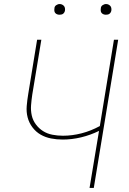

<svg xmlns="http://www.w3.org/2000/svg" viewBox="-20 -932 640 952"><path d="M424 0 471 -283Q428 -262 382 -251Q336 -240 291 -240Q261 -240 233 -245.5Q205 -251 181.5 -264.5Q158 -278 141 -300.5Q124 -323 117 -350Q110 -377 112.5 -406.5Q115 -436 120 -466L164 -735H185L140 -463Q136 -436 134 -410Q132 -384 137.5 -359.5Q143 -335 158 -315Q173 -295 193.5 -282Q214 -269 239.5 -264Q265 -259 292 -259Q338 -259 384.5 -271Q431 -283 475 -307L545 -735H566L445 0ZM505 -859Q499 -859 493.5 -861Q488 -863 484 -867.5Q480 -872 479.5 -878.5Q479 -885 480 -891Q480 -896 482.5 -900Q485 -904 489 -906.5Q493 -909 497 -910.5Q501 -912 506 -912Q512 -912 517.5 -909.5Q523 -907 527 -902.5Q531 -898 532 -891.5Q533 -885 532 -879Q531 -874 528.5 -870Q526 -866 522.5 -863.5Q519 -861 514.5 -860Q510 -859 505 -859ZM275 -859Q269 -859 263.5 -861Q258 -863 254 -867.5Q250 -872 249.5 -878.5Q249 -885 250 -891Q250 -896 252.5 -900Q255 -904 259 -906.5Q263 -909 267 -910.5Q271 -912 276 -912Q282 -912 287.5 -909.5Q293 -907 297 -902.5Q301 -898 302 -891.5Q303 -885 302 -879Q301 -874 298.5 -870Q296 -866 292.5 -863.5Q289 -861 284.5 -860Q280 -859 275 -859Z"/></svg>

Font: Iosevka Thin Extended
Style: Italic
Weight: 100
Width: 7
Italic angle: -9°
Monospace: yes
Designer: Belleve Invis
Foundry: Belleve Invis
Version: Version 32.5.0; ttfautohint (v1.8.4)